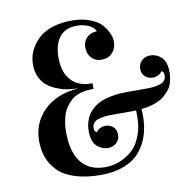

<svg xmlns="http://www.w3.org/2000/svg" viewBox="-81 -795 894 893"><g transform="rotate(-10 366.0 -348.5)"><path d="M507.8 -341.8H606Q630.4 -341.8 647.9 -345.2Q665.5 -348.6 674.8 -353Q684.1 -357.4 689.2 -364.5Q694.3 -371.6 695.6 -376.5Q696.8 -381.3 696.8 -387.7Q696.8 -403.3 686.5 -409.2H685.1Q678.7 -398.4 666 -392.6Q653.3 -386.7 642.6 -386.7Q620.6 -386.7 605.2 -399.9Q589.8 -413.1 589.8 -437.5Q589.8 -460.9 606.2 -475.8Q622.6 -490.7 645 -490.7Q675.8 -490.7 698.7 -469Q721.7 -447.3 721.7 -398.4Q721.7 -387.2 720.2 -376.7Q718.8 -366.2 714.4 -349.4Q710 -332.5 699 -318.1Q688 -303.7 671.6 -289.8Q655.3 -275.9 627.2 -265.9Q599.1 -255.9 563.5 -252Q564.9 -235.8 564.9 -221.2Q564.9 -169.4 551 -127Q537.1 -84.5 509 -51.8Q481 -19 434.1 -1Q387.2 17.1 325.7 17.1Q255.4 17.1 203.9 0.7Q152.3 -15.6 123.5 -44.9Q94.7 -74.2 81.5 -109.9Q68.4 -145.5 68.4 -189Q68.4 -272 126.2 -330.3Q184.1 -388.7 286.1 -397.5V-398.4Q259.8 -398.9 235.6 -403.3Q211.4 -407.7 186.5 -418.2Q161.6 -428.7 143.3 -444.3Q125 -460 113.5 -485.4Q102.1 -510.7 102.1 -543Q102.1 -564.9 108.4 -587.2Q114.7 -609.4 130.4 -632.6Q146 -655.8 169.2 -673.6Q192.4 -691.4 229.7 -702.6Q267.1 -713.9 313.5 -713.9Q358.4 -713.9 392.8 -702.1Q427.2 -690.4 445.3 -674.3Q463.4 -658.2 474.4 -638.4Q485.4 -618.7 488.3 -606.4Q491.2 -594.2 491.2 -585.9V-581.1Q491.2 -552.2 472.7 -531.2Q454.1 -510.3 419.9 -510.3Q392.1 -510.3 373.8 -529.5Q355.5 -548.8 355.5 -580.1Q355.5 -606.9 373 -625Q390.6 -643.1 421.4 -644.5L420.9 -646.5Q411.6 -664.6 387.9 -675.3Q364.3 -686 334.5 -686Q279.3 -686 252 -651.1Q224.6 -616.2 224.6 -554.7Q224.6 -484.9 258.8 -447.3Q293 -409.7 353 -409.7H359.9V-382.8H351.1Q319.3 -382.8 294.2 -374.5Q269 -366.2 253.2 -351.6Q237.3 -336.9 226.1 -319.6Q214.8 -302.2 209.2 -281.2Q203.6 -260.3 201.4 -242.4Q199.2 -224.6 199.2 -205.6Q199.2 -113.3 237.8 -64.2Q276.4 -15.1 351.1 -15.1Q371.1 -15.1 393.1 -19.8Q415 -24.4 441.9 -38.6Q468.8 -52.7 489.3 -74.7Q509.8 -96.7 523.9 -135.3Q538.1 -173.8 538.1 -223.1Q538.1 -240.7 537.6 -250Q530.8 -249.5 517.6 -249.5H419.4Q395 -249.5 377.4 -246.1Q359.9 -242.7 350.6 -238.3Q341.3 -233.9 336.2 -226.8Q331.1 -219.7 329.8 -214.8Q328.6 -210 328.6 -203.6Q328.6 -188 338.9 -182.1H340.3Q346.7 -192.9 359.4 -198.7Q372.1 -204.6 382.8 -204.6Q404.8 -204.6 420.2 -191.4Q435.5 -178.2 435.5 -153.8Q435.5 -130.4 419.2 -115.5Q402.8 -100.6 380.4 -100.6Q349.6 -100.6 326.7 -122.3Q303.7 -144 303.7 -192.9Q303.7 -203.1 304.7 -212.9Q305.7 -222.7 310.3 -238.5Q314.9 -254.4 322.8 -267.3Q330.6 -280.3 345.9 -294.7Q361.3 -309.1 382.1 -318.8Q402.8 -328.6 435.3 -335.2Q467.8 -341.8 507.8 -341.8Z"/></g></svg>

Font: VidalokaRegular
Style: Regular
Weight: 400
Designer: Cyreal (www.cyreal.org)
Foundry: Cyreal (www.cyreal.org)
Version: Version 1.000